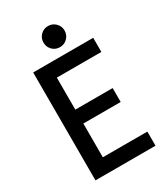

<svg xmlns="http://www.w3.org/2000/svg" viewBox="-219 -1009 972 1109"><g transform="rotate(-30 267.5 -454.5)"><path d="M80.1 0V-719.7H480.5V-625.5H183.6V-412.1H432.6V-319.3H183.6V-94.2H480.5V0ZM288.1 -768.6Q258.3 -768.6 238 -789.1Q217.8 -809.6 217.8 -838.9Q217.8 -868.2 238 -888.7Q258.3 -909.2 288.1 -909.2Q317.4 -909.2 337.9 -888.7Q358.4 -868.2 358.4 -838.9Q358.4 -809.6 337.9 -789.1Q317.4 -768.6 288.1 -768.6Z"/></g></svg>

Font: Reddit Sans Medium
Style: Regular
Weight: 500
Designer: Stephen Hutchings
Foundry: Reddit
Version: Version 1.014